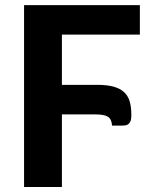

<svg xmlns="http://www.w3.org/2000/svg" viewBox="-20 -746 610 766"><path d="M538 -725.5V-608H227V-407.5H367.5Q407 -407.5 433.2 -400.2Q459.5 -393 475.2 -378.2Q491 -363.5 497.5 -341Q504 -318.5 504 -287.5Q504 -280.5 503.2 -273.2Q502.5 -266 499.2 -259.5Q496 -253 489.2 -249Q482.5 -245 470.5 -245H427Q425.5 -271 410.5 -280.2Q395.5 -289.5 362 -289.5H227V0H76V-725.5Z"/></svg>

Font: Lato Heavy
Style: Regular
Weight: 800
Designer: Lukasz Dziedzic
Foundry: tyPoland Lukasz Dziedzic
Version: Version 2.007; 2014-02-27